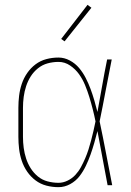

<svg xmlns="http://www.w3.org/2000/svg" viewBox="-20 -766 540 794"><path d="M222 8Q196 8 171.5 1.5Q147 -5 127 -20Q107 -35 92.5 -56Q78 -77 70 -101Q62 -125 59 -150Q56 -175 56 -200V-320Q56 -345 59 -370Q62 -395 70 -419Q78 -443 92.5 -464Q107 -485 127 -500Q147 -515 171.5 -521.5Q196 -528 222 -528Q246 -528 268.5 -516Q291 -504 307 -485Q323 -466 334.5 -443.5Q346 -421 354.5 -398Q363 -375 370 -351Q377 -327 383 -303Q393 -357 402.5 -411.5Q412 -466 423 -520H442Q429 -456 417 -391.5Q405 -327 392 -264Q406 -198 418.5 -132Q431 -66 444 0H425Q414 -56 404 -112Q394 -168 383 -224Q377 -200 370 -175.5Q363 -151 354.5 -127Q346 -103 335 -80Q324 -57 308.5 -37Q293 -17 270 -4.5Q247 8 222 8ZM222 -10Q241 -10 259.5 -19Q278 -28 291.5 -42.5Q305 -57 314.5 -74.5Q324 -92 332 -110.5Q340 -129 346 -148Q352 -167 357 -186Q362 -205 366.5 -224.5Q371 -244 375 -264Q370 -289 363.5 -314.5Q357 -340 349.5 -364.5Q342 -389 332 -413.5Q322 -438 307 -459Q292 -480 270 -495Q248 -510 222 -510Q199 -510 177 -504Q155 -498 137 -483.5Q119 -469 107 -450Q95 -431 88 -409.5Q81 -388 78 -365.5Q75 -343 75 -320V-200Q75 -177 78 -154.5Q81 -132 88 -110.5Q95 -89 107 -70Q119 -51 136.5 -36.5Q154 -22 176.5 -16Q199 -10 222 -10ZM247 -595 233 -605 342 -746 358 -734Z"/></svg>

Font: Zed Mono Thin
Style: Regular
Weight: 100
Monospace: yes
Designer: Belleve Invis
Foundry: Belleve Invis
Version: Version 1.0.0; ttfautohint (v1.8.4)